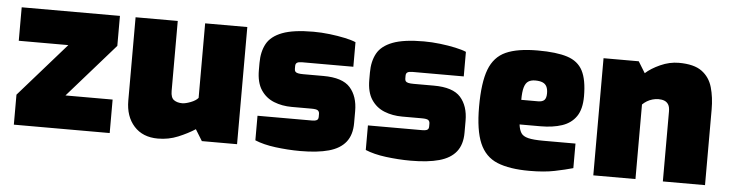

<svg xmlns="http://www.w3.org/2000/svg" viewBox="-40 -711 3342 880"><g transform="rotate(5 1631.5 -271.0)"><path d="M41 0V-138L258 -385H30V-539H482V-401L265 -154H482V0Z M704 6Q634 6 594 -38.5Q554 -83 554 -156V-539H748V-217Q748 -186 763 -175.5Q778 -165 801 -165Q816 -165 839.5 -174Q863 -183 874 -196V-539H1068V0H906L874 -52Q840 -30 796.5 -12Q753 6 704 6Z M1359 6Q1330 6 1301 4Q1272 2 1244.5 -1.5Q1217 -5 1193 -11Q1169 -17 1150 -25V-138H1400Q1413 -138 1419.5 -140.5Q1426 -143 1428 -147.5Q1430 -152 1430 -158V-171Q1430 -181 1423.5 -186.5Q1417 -192 1393 -192H1303Q1258 -192 1220.5 -207Q1183 -222 1160.5 -256Q1138 -290 1138 -347V-380Q1138 -432 1158 -468.5Q1178 -505 1229 -524.5Q1280 -544 1372 -544Q1409 -544 1447 -539.5Q1485 -535 1517.5 -528Q1550 -521 1568 -513V-400H1331Q1316 -400 1309 -395.5Q1302 -391 1302 -380V-367Q1302 -359 1305.5 -354.5Q1309 -350 1318 -348Q1327 -346 1342 -346H1435Q1523 -346 1558.5 -306Q1594 -266 1594 -198V-143Q1594 -89 1568 -56Q1542 -23 1490 -8.5Q1438 6 1359 6Z M1867 6Q1838 6 1809 4Q1780 2 1752.5 -1.5Q1725 -5 1701 -11Q1677 -17 1658 -25V-138H1908Q1921 -138 1927.5 -140.5Q1934 -143 1936 -147.5Q1938 -152 1938 -158V-171Q1938 -181 1931.5 -186.5Q1925 -192 1901 -192H1811Q1766 -192 1728.5 -207Q1691 -222 1668.5 -256Q1646 -290 1646 -347V-380Q1646 -432 1666 -468.5Q1686 -505 1737 -524.5Q1788 -544 1880 -544Q1917 -544 1955 -539.5Q1993 -535 2025.5 -528Q2058 -521 2076 -513V-400H1839Q1824 -400 1817 -395.5Q1810 -391 1810 -380V-367Q1810 -359 1813.5 -354.5Q1817 -350 1826 -348Q1835 -346 1850 -346H1943Q2031 -346 2066.5 -306Q2102 -266 2102 -198V-143Q2102 -89 2076 -56Q2050 -23 1998 -8.5Q1946 6 1867 6Z M2413 5Q2321 5 2265 -18Q2209 -41 2183.5 -100.5Q2158 -160 2158 -268Q2158 -379 2181 -439.5Q2204 -500 2257.5 -524Q2311 -548 2404 -548Q2490 -548 2540 -532Q2590 -516 2611.5 -474.5Q2633 -433 2633 -357Q2633 -298 2610 -264.5Q2587 -231 2545 -217Q2503 -203 2446 -203H2350Q2353 -179 2362 -164.5Q2371 -150 2395 -144Q2419 -138 2466 -138H2613V-25Q2578 -15 2529.5 -5Q2481 5 2413 5ZM2348 -316H2425Q2445 -316 2454 -325Q2463 -334 2463 -356Q2463 -375 2457 -387Q2451 -399 2438 -404.5Q2425 -410 2404 -410Q2385 -410 2372.5 -402Q2360 -394 2354 -373.5Q2348 -353 2348 -316Z M2707 0V-539H2869L2901 -487Q2926 -510 2968 -529Q3010 -548 3053 -548Q3123 -548 3159 -521.5Q3195 -495 3208 -449.5Q3221 -404 3221 -348V0H3027V-322Q3027 -343 3020 -354Q3013 -365 3001.5 -369.5Q2990 -374 2974 -374Q2961 -374 2947 -370Q2933 -366 2921.5 -359Q2910 -352 2901 -343V0Z"/></g></svg>

Font: Exo Thin Black
Style: Regular
Weight: 900
Version: Version 2.000